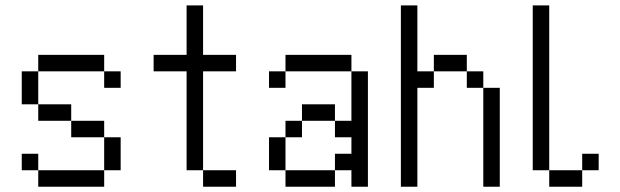

<svg xmlns="http://www.w3.org/2000/svg" viewBox="-20 -708 2352 728"><path d="M125 -437.5V-312.5H62.5V-437.5ZM62.5 -125H125V-62.5H62.5ZM125 -62.5H375V0H125ZM125 -312.5H250V-250H125ZM125 -500H375V-437.5H125ZM250 -250H375V-187.5H250ZM375 -187.5H437.5V-62.5H375ZM375 -437.5H437.5V-375H375Z M750 -500H875V-437.5H750V-62.5H687.5V-437.5H562.5V-500H687.5V-687.5H750ZM750 -62.5H875V0H750Z M1000 -437.5H1062.5V-375H1000ZM1000 -187.5H1062.5V-62.5H1000ZM1062.5 -62.5H1250V0H1062.5ZM1062.5 -250H1125V-187.5H1062.5ZM1062.5 -500H1312.5V-437.5H1062.5ZM1125 -312.5H1250V-250H1125ZM1250 -125H1312.5V-187.5H1250V-250H1312.5V-437.5H1375V0H1312.5V-62.5H1250Z M1500 -687.5H1562.5V-437.5H1625V-375H1562.5V0H1500ZM1625 -500H1750V-437.5H1625ZM1750 -437.5H1812.5V-375H1750ZM1812.5 -375H1875V0H1812.5Z M2062.5 -687.5V-62.5H2000V-687.5ZM2062.5 -62.5H2187.5V0H2062.5ZM2187.5 -125H2250V-62.5H2187.5Z"/></svg>

Font: 寒蝉点阵体 16px
Style: Regular
Weight: 400
Designer: Designed by Warren2060
Foundry: ChillType
Version: Version 1.000